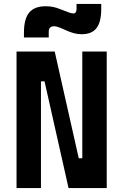

<svg xmlns="http://www.w3.org/2000/svg" viewBox="-20 -955 626 975"><path d="M328.1 0 206.1 -542H152.8V-693.4H257.8L379.9 -151.4H412.6V0ZM64 0V-693.4H188V0ZM397.9 0V-693.4H522V0ZM101.6 -764.6V-789.1Q101.6 -858.9 128.2 -891.1Q154.8 -923.3 212.4 -923.3Q231.9 -923.3 250 -919.7Q268.1 -916 288.1 -907.7Q314.5 -897 329.6 -891.8Q344.7 -886.7 352.5 -886.7Q368.7 -886.7 368.7 -909.7V-935.1H494.1V-910.6Q494.1 -843.3 470.2 -812.3Q446.3 -781.2 394 -781.2Q375 -781.2 354.5 -786.6Q334 -792 308.1 -804.2Q288.6 -813.5 275.6 -817.6Q262.7 -821.8 255.4 -821.8Q227.5 -821.8 227.5 -793.9V-764.6Z"/></svg>

Font: Cascadia Code
Style: Regular
Weight: 400
Monospace: yes
Designer: Aaron Bell
Foundry: Saja Typeworks
Version: Version 2106.017